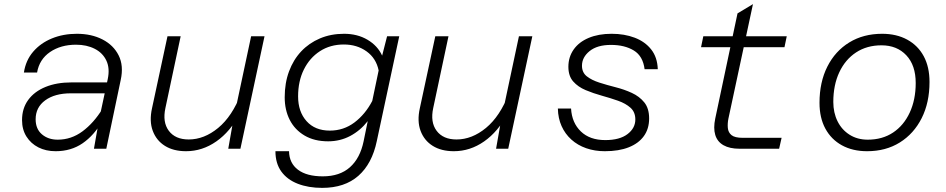

<svg xmlns="http://www.w3.org/2000/svg" viewBox="-20 -722 4590 932"><path d="M436 0 461 -142 503 -338Q514 -390 496.5 -427.5Q479 -465 440 -485Q401 -505 349 -505Q275 -505 223 -469.5Q171 -434 160 -370H96Q105 -429 141 -471Q177 -513 232 -535.5Q287 -558 353 -558Q424 -558 477.5 -530.5Q531 -503 556 -453Q581 -403 566 -334L496 0ZM250 12Q203 12 166.5 -6.5Q130 -25 108.5 -59Q87 -93 87 -139Q87 -196 117 -237Q147 -278 201 -300Q255 -322 327 -322H512L501 -269H324Q246 -269 199.5 -235Q153 -201 153 -143Q153 -96 183.5 -70Q214 -44 260 -44Q326 -44 380.5 -84.5Q435 -125 477 -193V-135Q437 -65 381 -26.5Q325 12 250 12Z M857 -546 783 -198Q768 -129 799.5 -87Q831 -45 896 -45Q971 -45 1039 -101Q1107 -157 1150 -268L1143 -169Q1098 -83 1030 -35.5Q962 12 883 12Q822 12 780.5 -14Q739 -40 721.5 -87Q704 -134 718 -197L793 -546ZM1264 -546 1147 0H1088L1113 -142L1199 -546Z M1835 -452 1859 -546H1918L1809 -37Q1786 73 1719.5 131.5Q1653 190 1544 190Q1477 190 1425.5 170Q1374 150 1345.5 110.5Q1317 71 1317 12H1383Q1384 70 1426.5 102Q1469 134 1547 134Q1629 134 1678.5 90Q1728 46 1745 -36L1765 -134Q1729 -88 1680 -62Q1631 -36 1573 -36Q1506 -36 1458.5 -64Q1411 -92 1386.5 -140Q1362 -188 1362 -250Q1362 -319 1383 -375.5Q1404 -432 1442 -472.5Q1480 -513 1533 -535.5Q1586 -558 1650 -558Q1715 -558 1764 -529Q1813 -500 1835 -452ZM1581 -88Q1648 -88 1700.5 -127.5Q1753 -167 1787 -232L1818 -380Q1806 -439 1759.5 -472.5Q1713 -506 1649 -506Q1583 -506 1533 -473.5Q1483 -441 1455 -384.5Q1427 -328 1427 -254Q1427 -180 1468 -134Q1509 -88 1581 -88Z M2157 -546 2083 -198Q2068 -129 2099.5 -87Q2131 -45 2196 -45Q2271 -45 2339 -101Q2407 -157 2450 -268L2443 -169Q2398 -83 2330 -35.5Q2262 12 2183 12Q2122 12 2080.5 -14Q2039 -40 2021.5 -87Q2004 -134 2018 -197L2093 -546ZM2564 -546 2447 0H2388L2413 -142L2499 -546Z M2916 12Q2867 12 2825.5 -2.5Q2784 -17 2753.5 -44.5Q2723 -72 2706 -110Q2689 -148 2688 -195H2752Q2756 -126 2799.5 -84Q2843 -42 2918 -42Q2988 -42 3026 -71Q3064 -100 3064 -142Q3064 -178 3040.5 -199Q3017 -220 2980 -233Q2943 -246 2901.5 -257.5Q2860 -269 2823 -284.5Q2786 -300 2762.5 -326.5Q2739 -353 2739 -398Q2739 -445 2764.5 -481.5Q2790 -518 2837.5 -538Q2885 -558 2949 -558Q3011 -558 3061 -539Q3111 -520 3141 -482Q3171 -444 3173 -386H3109Q3101 -450 3056.5 -477Q3012 -504 2946 -504Q2879 -504 2842 -474Q2805 -444 2805 -403Q2805 -370 2828.5 -351.5Q2852 -333 2889.5 -321Q2927 -309 2968.5 -298.5Q3010 -288 3047 -271Q3084 -254 3107.5 -225Q3131 -196 3131 -147Q3131 -97 3105.5 -61.5Q3080 -26 3032 -7Q2984 12 2916 12Z M3570 0Q3522 0 3492 -17Q3462 -34 3452 -67Q3442 -100 3452 -147L3560 -657L3635 -702L3516 -147Q3511 -123 3513 -101Q3515 -79 3531 -66Q3547 -53 3585 -53H3774L3762 0ZM3383 -493 3394 -546H3799L3788 -493Z M4189 12Q4119 12 4067 -16.5Q4015 -45 3986.5 -97.5Q3958 -150 3958 -223Q3958 -323 3996 -398.5Q4034 -474 4102.5 -516Q4171 -558 4262 -558Q4332 -558 4384 -529.5Q4436 -501 4464 -449Q4492 -397 4492 -324Q4492 -224 4454 -148.5Q4416 -73 4348 -30.5Q4280 12 4189 12ZM4192 -44Q4263 -44 4315 -78.5Q4367 -113 4396 -175.5Q4425 -238 4425 -319Q4425 -405 4379.5 -453.5Q4334 -502 4259 -502Q4188 -502 4135.5 -467.5Q4083 -433 4054 -371Q4025 -309 4025 -227Q4025 -175 4045.5 -133.5Q4066 -92 4104 -68Q4142 -44 4192 -44Z"/></svg>

Font: Azeret Mono ExtraLight
Style: Italic
Weight: 250
Italic angle: -12°
Designer: Martin Vácha
Foundry: Displaay
Version: Version 1.002